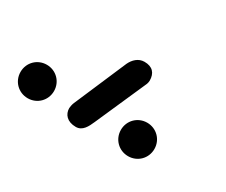

<svg xmlns="http://www.w3.org/2000/svg" viewBox="-54 -964 585 497"><g transform="rotate(30 238.5 -715.5)"><path d="M0 -650C0 -622 22 -600 50 -600C78 -600 100 -622 100 -650C100 -678 78 -700 50 -700C22 -700 0 -678 0 -650ZM300 -650C300 -622 322 -600 350 -600C378 -600 400 -622 400 -650C400 -678 378 -700 350 -700C322 -700 300 -678 300 -650ZM299 -787C300 -790 301 -794 301 -797C301 -820 289 -833 265 -833C247 -833 234 -820 227 -805L160 -649C158 -645 156 -635 156 -632C156 -613 169 -598 195 -598C215 -598 224 -617 231 -633Z"/></g></svg>

Font: Numismatica Pro
Style: Regular
Weight: 400
Designer: Chris Hopkins
Foundry: Edward C. D. Hopkins
Version: Version 2.19D